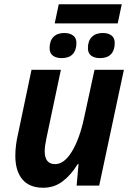

<svg xmlns="http://www.w3.org/2000/svg" viewBox="-20 -872 613 902"><path d="M52 -140Q52 -189 65 -244L128 -544H266L198 -222Q190 -184 190 -162Q190 -101 239 -101Q282 -101 318 -160.5Q354 -220 375 -318L424 -544H562L446 0H340L349 -101H345Q313 -49 273.5 -19.5Q234 10 183 10Q118 10 85 -29.5Q52 -69 52 -140ZM256 -852H552L533 -762H237ZM213 -646Q213 -680 231 -698.5Q249 -717 282 -717Q307 -717 323 -705.5Q339 -694 339 -670Q339 -636 321.5 -617.5Q304 -599 270 -599Q244 -599 228.5 -610.5Q213 -622 213 -646ZM393 -646Q393 -680 411.5 -698.5Q430 -717 463 -717Q488 -717 503.5 -705.5Q519 -694 519 -670Q519 -636 501.5 -617.5Q484 -599 450 -599Q424 -599 408.5 -610.5Q393 -622 393 -646Z"/></svg>

Font: Noto Sans Display
Style: Bold Italic
Weight: 700
Italic angle: -12°
Designer: Monotype Design team
Foundry: Monotype Imaging Inc.
Version: Version 1.000